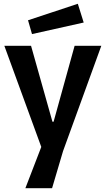

<svg xmlns="http://www.w3.org/2000/svg" viewBox="-20 -828 563 1014"><path d="M114 166 198 -52 3 -586H144L257 -185H263L374 -586H515L313 -30L255 166ZM149 -648 128 -721 391 -808 422 -709Z"/></svg>

Font: Ruda ExtraBold
Style: Regular
Weight: 800
Designer: Mariela Monsalve and Angelina Sanchez
Foundry: Mariela Monsalve and Angelina Sanchez
Version: Version 2.000